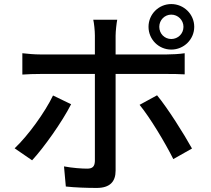

<svg xmlns="http://www.w3.org/2000/svg" viewBox="-20 -876 1040 945"><path d="M823 -804C856 -804 883 -777 883 -744C883 -710 856 -684 823 -684C790 -684 764 -710 764 -744C764 -777 790 -804 823 -804ZM823 -632C885 -632 936 -682 936 -744C936 -806 885 -856 823 -856C761 -856 711 -806 711 -744C711 -682 761 -632 823 -632ZM241 -406C201 -323 118 -208 52 -146L138 -87C194 -147 286 -276 330 -363ZM801 -512C826 -512 860 -512 889 -510V-614C863 -610 826 -608 800 -608H549V-700C549 -723 554 -765 557 -779H439C443 -763 447 -724 447 -701V-608H179C148 -608 118 -611 90 -614V-509C117 -511 149 -512 180 -512H447V-83C446 -56 435 -46 409 -46C383 -46 338 -49 295 -57L304 42C349 47 408 49 456 49C521 49 549 18 549 -36V-512ZM667 -360C718 -298 792 -175 833 -93L925 -145C885 -217 806 -343 753 -407Z"/></svg>

Font: Genne Gothic Medium
Style: Regular
Weight: 500
Designer: Ryoko NISHIZUKA (kana & ideographs); Paul D. Hunt (Latin, Greek & Cyrillic); Wenlong ZHANG (bopomofo); Sandoll Communica
Foundry: Adobe Systems Incorporated
Version: Version 1.004;PS 1.004;hotconv 16.6.51;makeotf.lib2.5.65220